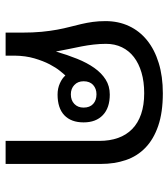

<svg xmlns="http://www.w3.org/2000/svg" viewBox="22 -622 600 684"><g transform="rotate(90 322.0 -280.0)"><path d="M249 -212.9Q244.1 -208 232.7 -193.8Q221.2 -179.7 209.2 -157Q197.3 -134.3 188 -102.8Q178.7 -71.3 178.2 -31.7V-20V0H96.2V-58.1Q96.2 -97.7 93.3 -128.2Q90.3 -158.7 85.7 -183.6Q81.1 -208.5 75.7 -229Q70.3 -249.5 65.7 -269.5Q61 -289.6 58.1 -310.3Q55.2 -331.1 55.2 -356Q55.2 -401.9 72.8 -439.5Q90.3 -477.1 123.5 -503.9Q156.7 -530.8 204.3 -545.4Q252 -560.1 312 -560.1Q380.4 -560.1 428.2 -543.7Q476.1 -527.3 506.3 -498Q536.6 -468.8 550.3 -428.2Q564 -387.7 564 -339.8V0H481.9V-334Q481.9 -371.1 471.4 -400.6Q460.9 -430.2 439.7 -450.9Q418.5 -471.7 386.5 -482.7Q354.5 -493.7 312 -493.7Q271 -493.7 238.5 -484.1Q206.1 -474.6 183.3 -457Q160.6 -439.5 148.4 -414.3Q136.2 -389.2 136.2 -357.9Q136.2 -335.4 138.7 -314Q141.1 -292.5 145.3 -270.8Q149.4 -249 154.3 -226.6Q159.2 -204.1 163.6 -179.2Q175.3 -219.7 189.5 -254.9Q203.6 -290 221.9 -315.9Q240.2 -341.8 263.4 -356.4Q286.6 -371.1 316.9 -371.1Q364.3 -371.1 390.1 -346.4Q416 -321.8 416 -277.8Q416 -233.4 390.6 -209.2Q365.2 -185.1 316.9 -185.1Q294.9 -185.1 276.6 -193.4Q258.3 -201.7 249 -212.9ZM363.3 -277.8Q363.3 -299.8 350.3 -311.8Q337.4 -323.7 315.9 -323.7Q295.9 -323.7 282.7 -311.8Q269.5 -299.8 269.5 -277.8Q269.5 -257.3 282.7 -244.9Q295.9 -232.4 315.9 -232.4Q337.4 -232.4 350.3 -244.9Q363.3 -257.3 363.3 -277.8Z"/></g></svg>

Font: Noboto
Style: Regular
Weight: 400
Designer: Google
Version: Version 2.001101; 2014